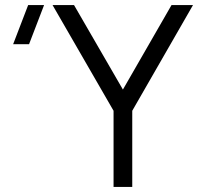

<svg xmlns="http://www.w3.org/2000/svg" viewBox="-20 -740 784 760"><path d="M429.5 0V-301.5L188 -720H273L466.5 -385.5L659 -720H744L503.5 -301.5V0ZM95 -565H32L91.5 -720H154.5Z"/></svg>

Font: Cns Manrope
Style: Regular
Weight: 400
Designer: Mikhail Sharanda
Foundry: Mikhail Sharanda
Version: Version 4.504